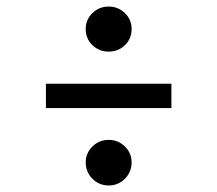

<svg xmlns="http://www.w3.org/2000/svg" viewBox="-20 -609 655 579"><path d="M307.7 -589.2Q336.4 -589.2 356.7 -569.5Q376.9 -549.7 376.9 -521.5Q376.9 -492.3 356.7 -472.8Q336.4 -453.3 307.7 -453.3Q279 -453.3 258.7 -472.8Q238.5 -492.3 238.5 -521.5Q238.5 -549.7 258.7 -569.5Q279 -589.2 307.7 -589.2ZM496.9 -356.4V-283.1H118.5V-356.4ZM307.7 -187.2Q336.4 -187.2 356.7 -167.2Q376.9 -147.2 376.9 -119.5Q376.9 -90.3 356.7 -70Q336.4 -49.7 307.7 -49.7Q279 -49.7 258.7 -70Q238.5 -90.3 238.5 -119.5Q238.5 -147.2 258.7 -167.2Q279 -187.2 307.7 -187.2Z"/></svg>

Font: FiraCode Nerd Font
Style: Regular
Weight: 400
Designer: Carrois Corporate, Edenspiekermann AG, Nikita Prokopov
Foundry: Carrois Corporate, Edenspiekermann AG, Nikita Prokopov
Version: Version 6.002;Nerd Fonts 3.4.0